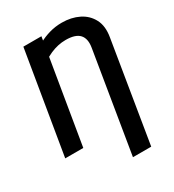

<svg xmlns="http://www.w3.org/2000/svg" viewBox="-220 -860 1075 1187"><g transform="rotate(-30 318.0 -267.0)"><path d="M504.9 203.1H374.5L491.7 -509.8Q502 -570.8 473.9 -601.8Q445.8 -632.8 376 -632.8Q320.3 -632.8 265.6 -608.6Q210.9 -584.5 159.7 -538.1L178.7 -650.9Q206.1 -673.3 241.7 -693.1Q277.3 -712.9 319.6 -725.1Q361.8 -737.3 408.7 -737.3Q476.1 -737.3 528.8 -711.2Q581.5 -685.1 607.9 -634.5Q634.3 -584 621.6 -509.8ZM258.3 -727.5 137.2 0H8.3L129.4 -727.5Z"/></g></svg>

Font: Inter 28pt SemiBold
Style: Italic
Weight: 600
Italic angle: -9.3988°
Designer: Rasmus Andersson
Foundry: rsms
Version: Version 4.001;git-66647c0bb